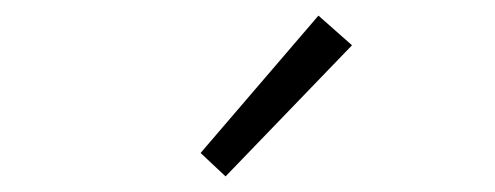

<svg xmlns="http://www.w3.org/2000/svg" viewBox="-20 -861 634 246"><path d="M269 -635 237 -665 388 -841 431 -803Z"/></svg>

Font: Noto Sans Korean Light
Style: Regular
Weight: 300
Designer: Ryoko NISHIZUKA  (kana & ideographs); Paul D. Hunt (Latin, Greek & Cyrillic); Wenlong ZHANG  (bopomofo); Sandoll Communi
Foundry: Adobe Systems Incorporated
Version: Version 1.000;PS 1;hotconv 1.0.78;makeotf.lib2.5.61930